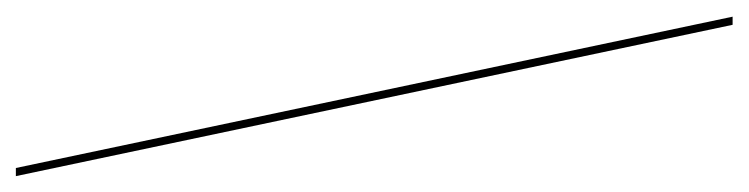

<svg xmlns="http://www.w3.org/2000/svg" viewBox="-362 -438 921 236"><g transform="rotate(90 98.0 -319.5)"><path d="M186 121H196L10 -760H0Z"/></g></svg>

Font: Noto Serif Display ExtraCondensed Light
Style: Regular
Weight: 300
Width: 2
Designer: Monotype Design Team
Foundry: Monotype Imaging Inc.
Version: Version 2.009